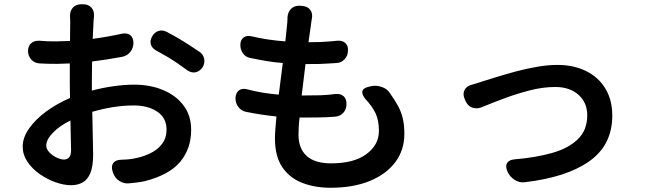

<svg xmlns="http://www.w3.org/2000/svg" viewBox="-20 -828 3040 905"><path d="M697 -656Q708 -676 727 -682Q746 -688 765 -678Q800 -660 823.5 -646Q847 -632 868.5 -618Q890 -604 917 -586Q937 -574 942 -552.5Q947 -531 935 -511Q922 -492 903 -487.5Q884 -483 864 -496Q835 -517 814 -531.5Q793 -546 771 -559Q749 -572 716 -590Q696 -601 691 -619Q686 -637 697 -656ZM312 -260Q261 -235 229.5 -202.5Q198 -170 198 -142Q198 -125 213 -109.5Q228 -94 247.5 -85Q267 -76 282 -76Q296 -76 305.5 -86Q315 -96 315 -121ZM112 -586Q112 -611 126.5 -624Q141 -637 166 -636Q189 -634 204 -633.5Q219 -633 247 -633L310 -635L311 -725Q311 -736 310.5 -741Q310 -746 310 -750Q309 -776 323.5 -792Q338 -808 364 -808H371Q397 -808 411 -792Q425 -776 423 -751Q422 -746 422 -741Q422 -736 421 -727L417 -645Q487 -654 554 -669Q578 -674 593 -663Q608 -652 609 -627Q609 -602 594.5 -583.5Q580 -565 555 -560Q485 -547 414 -538L413 -436V-401Q466 -415 517.5 -422Q569 -429 612 -429Q688 -429 749 -403.5Q810 -378 845.5 -330.5Q881 -283 881 -216Q881 -127 829 -65Q777 -3 662 26Q644 30 622.5 32.5Q601 35 590 36Q565 39 543.5 25.5Q522 12 513 -13L511 -19Q503 -44 513.5 -59Q524 -74 550 -75Q560 -75 579.5 -76.5Q599 -78 613 -81Q655 -89 689.5 -106Q724 -123 744.5 -150.5Q765 -178 765 -217Q765 -272 721.5 -301.5Q678 -331 611 -331Q562 -331 512.5 -323Q463 -315 415 -301L419 -101Q419 -44 406 -12.5Q393 19 369.5 32Q346 45 315 45Q281 45 241.5 31Q202 17 166.5 -8Q131 -33 109 -66Q87 -99 87 -137Q87 -180 117.5 -223Q148 -266 198.5 -303Q249 -340 310 -366L309 -432V-529L250 -527Q228 -527 203 -527.5Q178 -528 168 -529Q144 -530 128.5 -546Q113 -562 112 -586Z M1090 -368Q1092 -392 1107 -402.5Q1122 -413 1145 -407Q1183 -397 1220 -391Q1257 -385 1294 -382L1313 -531Q1273 -534 1235 -540.5Q1197 -547 1159 -555Q1137 -559 1124.5 -577.5Q1112 -596 1113 -619Q1114 -641 1128.5 -651.5Q1143 -662 1165 -657Q1204 -648 1243 -642Q1282 -636 1325 -633L1334 -720Q1335 -731 1335 -736.5Q1335 -742 1335 -746Q1337 -772 1352.5 -787Q1368 -802 1394 -801L1403 -800Q1429 -799 1442 -782Q1455 -765 1450 -740Q1449 -736 1448 -729Q1447 -722 1446 -713L1434 -629Q1469 -629 1491 -630Q1513 -631 1531 -632.5Q1549 -634 1570 -636Q1593 -638 1607.5 -625.5Q1622 -613 1620 -589Q1620 -566 1604.5 -549Q1589 -532 1566 -531Q1544 -530 1526.5 -528.5Q1509 -527 1485 -526.5Q1461 -526 1420 -526L1402 -378H1412Q1459 -378 1491 -379Q1523 -380 1562 -385Q1586 -387 1600 -374Q1614 -361 1613 -336Q1613 -312 1598 -296Q1583 -280 1559 -278Q1538 -276 1520.5 -275.5Q1503 -275 1482.5 -274.5Q1462 -274 1430 -274H1392Q1389 -249 1388 -228.5Q1387 -208 1387 -193Q1387 -128 1425.5 -93Q1464 -58 1541 -58Q1648 -58 1707 -101.5Q1766 -145 1766 -211Q1766 -261 1750 -294.5Q1734 -328 1700 -364Q1668 -408 1718 -419L1730 -422Q1756 -427 1781.5 -417.5Q1807 -408 1820 -386Q1842 -355 1856.5 -328Q1871 -301 1878.5 -270Q1886 -239 1886 -197Q1886 -121 1843.5 -64Q1801 -7 1723 25Q1645 57 1538 57Q1463 57 1403.5 33.5Q1344 10 1310 -41Q1276 -92 1276 -175Q1276 -194 1278 -220.5Q1280 -247 1283 -279Q1244 -283 1209 -288.5Q1174 -294 1139 -301Q1116 -306 1102.5 -325Q1089 -344 1090 -368Z M2170 -362Q2160 -386 2170 -404.5Q2180 -423 2205 -429Q2213 -431 2225.5 -435Q2238 -439 2250 -443Q2276 -451 2317.5 -464Q2359 -477 2409 -490.5Q2459 -504 2510.5 -513Q2562 -522 2607 -522Q2684 -522 2742.5 -493Q2801 -464 2833.5 -410.5Q2866 -357 2866 -283Q2866 -145 2758.5 -68.5Q2651 8 2453 31Q2428 34 2406 20Q2384 6 2373 -17L2371 -22Q2361 -45 2370.5 -60Q2380 -75 2406 -77Q2503 -85 2580.5 -106.5Q2658 -128 2703 -171Q2748 -214 2748 -285Q2748 -344 2707 -381Q2666 -418 2597 -418Q2538 -418 2475 -401.5Q2412 -385 2353.5 -363Q2295 -341 2249 -322Q2225 -313 2204 -321.5Q2183 -330 2173 -355Z"/></svg>

Font: Chiron GoRound TC SB
Style: Regular
Weight: 500
Designer: Ryoko NISHIZUKA 西塚涼子 (kana, bopomofo & ideographs); Paul D. Hunt (Latin, Greek & Cyrillic); Sandoll Communications 산돌커뮤니
Foundry: Adobe
Version: Version 1.000;hotconv 1.1.1;makeotfexe 2.6.0